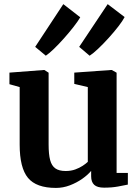

<svg xmlns="http://www.w3.org/2000/svg" viewBox="-20 -911 682 942"><path d="M490.4 9.7Q457.2 9.7 442.2 -4.2Q427.2 -18.1 427.2 -46.2V-72.7Q410.9 -52.9 383.4 -33.6Q356 -14.4 322.7 -1.7Q289.4 11 254.5 11Q158.1 11 117.3 -38.3Q76.5 -87.6 76.5 -201.6V-483.8L26.3 -497.9V-554.7L196.5 -567.7H197.5L218.5 -554.3V-201.8Q218.5 -154.1 226 -125.7Q233.5 -97.4 251.8 -84.7Q270 -72 302.2 -72Q328.2 -72 349.1 -79.6Q369.9 -87.2 385.6 -97.5Q401.2 -107.8 410.8 -116.9V-483.8L344.4 -499.4V-554.7L525.9 -567.7H528.3L552.1 -554.3V-62.4H607.4L607.2 -5.3Q589.2 -1.5 559.1 4.1Q529 9.7 490.4 9.7ZM419.3 -638 368.5 -681.1 508.3 -890.7 591.4 -827.3Q582.2 -809.1 560.9 -781.6Q539.5 -754 513.1 -724.8Q486.6 -695.5 461.7 -672Q436.7 -648.4 420.3 -638ZM204.5 -638 152.6 -681.1 290.6 -890.7 373.7 -826.2Q362.6 -806.9 341.1 -779.4Q319.6 -751.8 294.1 -723.1Q268.5 -694.4 244.7 -671.4Q220.8 -648.4 205.1 -638Z"/></svg>

Font: Merriweather Light
Style: Regular
Weight: 300
Designer: Eben Sorkin
Foundry: Eben Sorkin
Version: Version 2.100